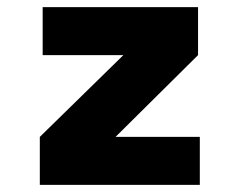

<svg xmlns="http://www.w3.org/2000/svg" viewBox="-20 -520 690 540"><path d="M92 0V-135L327 -365H100V-500H537V-365L305 -135H542V0Z"/></svg>

Font: Trispace Thin ExtraBold
Style: Regular
Weight: 800
Version: Version 1.210